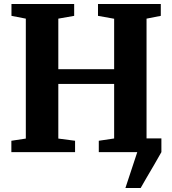

<svg xmlns="http://www.w3.org/2000/svg" viewBox="-20 -763 864 963"><path d="M609 180 668.5 0 665.5 -69H789.5V0Q773 29.5 753.5 63Q734 96.5 715.8 127.2Q697.5 158 685.5 180ZM109.5 -68V-669.5L37.5 -683.5V-743H352V-683.5L272.5 -669.5V-416H552.5V-669L471.5 -683.5V-743H786.5V-683.5L715 -669.5V-68L787.5 -57V0H475.5V-57L552.5 -68.5V-342H272.5V-68L356.5 -57V0H37V-57Z"/></svg>

Font: Merriweather 36pt ExtraBold
Style: Regular
Weight: 800
Designer: Eben Sorkin
Foundry: Eben Sorkin
Version: Version 2.100